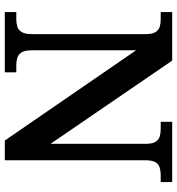

<svg xmlns="http://www.w3.org/2000/svg" viewBox="12 -766 754 819"><g transform="rotate(90 389.5 -357.0)"><path d="M32 0V-49H63Q80 -49 94.5 -53.5Q109 -58 117.5 -72.5Q126 -87 126 -116V-602Q126 -630 117 -643.5Q108 -657 94 -661Q80 -665 63 -665H32V-714H239L594 -195V-602Q594 -630 585 -643.5Q576 -657 562 -661Q548 -665 531 -665H500V-714H757V-665H726Q710 -665 695 -660.5Q680 -656 672 -642Q664 -628 664 -598V0H580L195 -560V-116Q195 -87 203.5 -72.5Q212 -58 226.5 -53.5Q241 -49 258 -49H289V0Z"/></g></svg>

Font: Noto Serif Kannada SemiBold
Style: Regular
Weight: 600
Version: Version 2.003